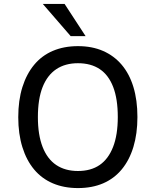

<svg xmlns="http://www.w3.org/2000/svg" viewBox="-20 -949 794 978"><path d="M377 9Q306 9 249.5 -15Q193 -39 154 -85.5Q115 -132 94 -199.5Q73 -267 73 -352Q73 -438 94 -505Q115 -572 154 -619Q193 -666 249.5 -690Q306 -714 377 -714Q449 -714 505 -689.5Q561 -665 600 -619Q639 -573 659.5 -506Q680 -439 680 -353Q680 -268 659.5 -200.5Q639 -133 600 -86Q561 -39 505 -15Q449 9 377 9ZM377 -78Q443 -78 487.5 -108.5Q532 -139 556 -200.5Q580 -262 580 -353Q580 -445 556.5 -506Q533 -567 488 -597Q443 -627 377 -627Q312 -627 266.5 -596.5Q221 -566 197 -505.5Q173 -445 173 -352Q173 -262 197 -200.5Q221 -139 266.5 -108.5Q312 -78 377 -78ZM340 -765 198 -929H309L416 -765Z"/></svg>

Font: Nunito Sans 7pt SemiCondensed Medium
Style: Regular
Weight: 500
Width: 4
Designer: Vernon Adams
Foundry: Vernon Adams
Version: Version 3.101;gftools[0.9.27]